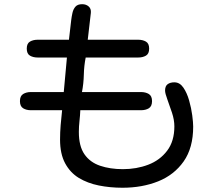

<svg xmlns="http://www.w3.org/2000/svg" viewBox="-20 -843 1040 907"><path d="M558.6 43.9Q500 43.9 446.8 33.2Q393.6 22.5 352.5 -2.4Q311.5 -27.3 287.6 -71.8Q263.7 -116.2 263.7 -183.6Q263.7 -217.8 266.6 -252.9Q269.5 -288.1 273.4 -322.3H126Q104.5 -322.3 89.4 -331.5Q74.2 -340.8 74.2 -365.2Q74.2 -389.6 89.4 -398.9Q104.5 -408.2 126 -408.2H281.2L295.9 -568.4V-571.3H158.2Q136.7 -571.3 121.6 -580.1Q106.4 -588.9 106.4 -613.3Q106.4 -637.7 121.6 -646.5Q136.7 -655.3 158.2 -655.3H305.7L316.4 -748Q318.4 -764.6 322.3 -782.2Q326.2 -799.8 336.4 -811.5Q346.7 -823.2 368.2 -823.2Q386.7 -823.2 398.9 -812.5Q411.1 -801.8 409.2 -782.2L394.5 -655.3H632.8Q654.3 -655.3 669.4 -646.5Q684.6 -637.7 684.6 -613.3Q684.6 -588.9 669.4 -580.1Q654.3 -571.3 632.8 -571.3H384.8Q377 -532.2 376 -490.2Q375 -448.2 367.2 -408.2H645.5Q668 -408.2 683.1 -398.9Q698.2 -389.6 698.2 -365.2Q698.2 -340.8 683.1 -331.5Q668 -322.3 645.5 -322.3H359.4Q358.4 -297.9 355.5 -271.5Q352.5 -245.1 352.5 -219.7Q352.5 -152.3 378.9 -114.3Q405.3 -76.2 452.6 -60.1Q500 -43.9 560.5 -43.9Q625 -43.9 680.2 -64.9Q735.4 -85.9 769.5 -130.9Q803.7 -175.8 803.7 -246.1Q803.7 -276.4 792.5 -310.5Q781.2 -344.7 770.5 -373.5Q759.8 -402.3 759.8 -415Q759.8 -436.5 772 -445.3Q784.2 -454.1 803.7 -454.1Q829.1 -454.1 846.2 -429.2Q863.3 -404.3 873.5 -368.2Q883.8 -332 888.2 -297.9Q892.6 -263.7 892.6 -245.1Q892.6 -144.5 847.7 -80.6Q802.7 -16.6 727.1 13.7Q651.4 43.9 558.6 43.9Z"/></svg>

Font: Kosugi Maru
Style: Regular
Weight: 400
Designer: MOTOYA
Version: Version 4.002